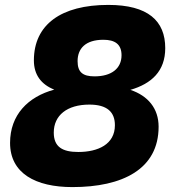

<svg xmlns="http://www.w3.org/2000/svg" viewBox="-20 -746 718 782"><path d="M275 16C479 16 626 -57 626 -230C626 -304 583 -356 511 -380C597 -405 653 -456 653 -550C653 -661 583 -726 421 -726C229 -726 118 -646 118 -500C118 -441 148 -402 201 -381C94 -352 21 -278 21 -164C21 -40 125 16 275 16ZM365 -435C317 -435 296 -452 296 -497C296 -548 328 -584 401 -584C448 -584 475 -566 475 -521C475 -467 434 -435 365 -435ZM299 -127C235 -127 199 -147 199 -206C199 -276 253 -320 344 -320C416 -320 448 -290 448 -236C448 -158 379 -127 299 -127Z"/></svg>

Font: Geist ExtraBold
Style: Italic
Weight: 800
Italic angle: -12°
Designer: Basement.studio, Andrés Briganti, Mateo Zaragoza
Foundry: Basement.studio, Vercel, Andrés Briganti, Guido Ferreyra, Mateo Zaragoza
Version: Version 1.500